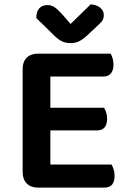

<svg xmlns="http://www.w3.org/2000/svg" viewBox="-20 -851 585 873"><path d="M152 2Q120 2 101.5 -17Q83 -36 83 -68V-538Q83 -570 101.5 -588.5Q120 -607 152 -607H483Q488 -599 492 -586Q496 -573 496 -557Q496 -531 484 -517Q472 -503 451 -503H209V-361H453Q458 -353 462.5 -340.5Q467 -328 467 -312Q467 -258 421 -258H209V-103H487Q492 -95 496.5 -81.5Q501 -68 501 -52Q501 2 455 2ZM392 -831Q418 -830 435 -816.5Q452 -803 452 -782Q452 -765 442.5 -753.5Q433 -742 414 -725L371 -685Q351 -668 335.5 -661.5Q320 -655 301 -655Q278 -655 261 -663.5Q244 -672 228 -688L145 -769Q145 -798 158.5 -813Q172 -828 196 -828Q212 -828 226 -819.5Q240 -811 261 -788L301 -742Z"/></svg>

Font: Baloo Bhaina 2 SemiBold
Style: Regular
Weight: 600
Designer: Yesha Goshar, Manish Minz, Shuchita Grover and Ek Type
Foundry: Ek Type
Version: Version 1.640;hotconv 1.0.111;makeotfexe 2.5.65597; ttfautoh